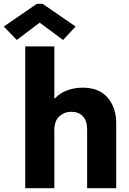

<svg xmlns="http://www.w3.org/2000/svg" viewBox="-85 -998 682 1018"><path d="M48.8 0V-752H203.1V-477.1H207.5Q232.9 -505.4 272 -519.3Q311 -533.2 353.5 -533.2Q440.4 -533.2 485.8 -480.2Q531.2 -427.2 531.2 -344.2V0H377V-310.5Q377 -358.4 354.2 -381.8Q331.5 -405.3 293.5 -405.3Q255.9 -405.3 229.5 -380.9Q203.1 -356.4 203.1 -309.1V0ZM3.9 -786.1 -64.9 -857.4 110.8 -978H140.6L315.9 -857.4L249.5 -786.1L126.5 -877H124Z"/></svg>

Font: Reddit Sans ExtraBold
Style: Regular
Weight: 800
Designer: Stephen Hutchings
Foundry: Reddit
Version: Version 1.014; ttfautohint (v1.8.4.7-5d5b)